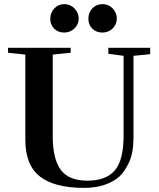

<svg xmlns="http://www.w3.org/2000/svg" viewBox="-20 -900 771 932"><path d="M628 -234Q628 -159 607 -113.5Q586 -68 560.5 -44Q535 -20 491 -4Q447 12 388 12Q244 12 173.5 -43.5Q103 -99 103 -220V-635L19 -644V-668H323V-644L236 -635V-240Q236 -128 275 -75.5Q314 -23 404 -23Q494 -23 537 -72.5Q580 -122 580 -243V-629L506 -639V-668H709V-637L628 -629ZM362 -810Q362 -782 341.5 -762Q321 -742 291.5 -742Q262 -742 243 -761Q224 -780 224 -809Q224 -838 243.5 -859Q263 -880 292 -880Q321 -880 341.5 -859Q362 -838 362 -810ZM547 -810Q547 -782 527 -762Q507 -742 477 -742Q447 -742 428 -761Q409 -780 409 -809.5Q409 -839 428.5 -859.5Q448 -880 477.5 -880Q507 -880 527 -859Q547 -838 547 -810Z"/></svg>

Font: Rufina
Style: Bold
Weight: 700
Designer: Martin Sommaruga
Foundry: Martin Sommaruga
Version: Version 1.001